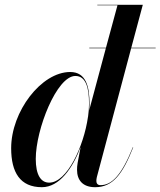

<svg xmlns="http://www.w3.org/2000/svg" viewBox="-20 -770 668 800"><path d="M353 -337C353 -408 339 -470 272.5 -470C152 -470 26.5 -305.5 26.5 -152.5C26.5 -51.5 64 10 154.5 10C227.5 10 282.5 -69 316 -157.5L303.5 -91.5C301.5 -81.5 301 -70 301 -62.5C301 -20 324 10 376.5 10C449.5 10 490.5 -43.5 535 -156L533.5 -156.5C485 -36 444 1.5 398.5 1.5C385.5 1.5 381.5 -7.5 381.5 -16C381.5 -20.5 382 -26 383.5 -32L526.5 -569H628.5V-571H527L575 -750H385.5V-748H469.5L421.5 -571H352V-569H421L351.5 -310C352.5 -319.5 353 -328.5 353 -337ZM351 -338C351 -321 349.5 -303 347 -284.5L346.5 -282.5C329 -159.5 259 -9 185 -9C150 -9 129 -41.5 129 -108C129 -231 216.5 -453.5 294 -453.5C338.5 -453.5 351 -403 351 -338Z"/></svg>

Font: Bodoni* 96pt Medium
Style: Italic
Weight: 500
Italic angle: -13°
Version: Version 2.3